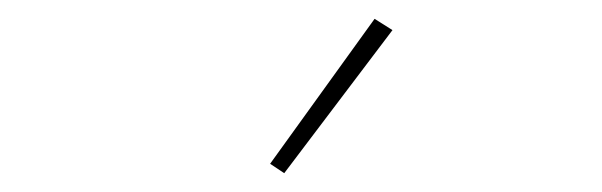

<svg xmlns="http://www.w3.org/2000/svg" viewBox="-20 -771 640 204"><path d="M397 -739 378 -751 267 -597 282 -587Z"/></svg>

Font: IBM Plex Sans Thai Looped Thin
Style: Regular
Weight: 100
Designer: Mike Abbink, Paul van der Laan, Pieter van Rosmalen, Ben Mitchell, Mark Frömberg
Foundry: Bold Monday
Version: Version 1.1